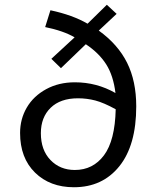

<svg xmlns="http://www.w3.org/2000/svg" viewBox="-20 -768 654 803"><path d="M426.8 -748 467.8 -710 393.1 -640.1Q473.1 -582.5 511.5 -505.6Q549.8 -428.7 549.8 -323.2Q549.8 -160.6 479.2 -72.8Q408.7 15.1 289.1 15.1Q189 15.1 126.5 -46.1Q64 -107.4 64 -211.9Q64 -270 92 -318.1Q120.1 -366.2 172.9 -395Q225.6 -423.8 293 -423.8Q384.8 -423.8 462.9 -378.9Q454.1 -451.7 424.1 -499Q394 -546.4 338.9 -583L234.9 -482.9L194.8 -522L292 -611.8Q246.6 -638.7 168.9 -654.8L190.9 -725.1Q284.2 -705.1 346.2 -668.9ZM150.9 -210.9Q150.9 -140.6 190.9 -98.9Q231 -57.1 293 -57.1Q369.1 -57.1 415 -118.7Q460.9 -180.2 463.9 -311Q414.1 -338.4 378.7 -347.7Q343.3 -356.9 306.2 -356.9Q232.4 -356.9 191.7 -317.1Q150.9 -277.3 150.9 -210.9Z"/></svg>

Font: IntelOne Mono
Style: Regular
Weight: 400
Designer: Fred Shallcrass
Foundry: Frere-Jones Type LLC
Version: Version 1.200;hotconv 1.1.0;makeotfexe 2.6.0;FJTRelease1.2